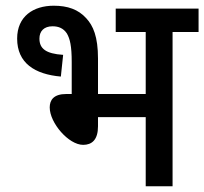

<svg xmlns="http://www.w3.org/2000/svg" viewBox="-20 -652 715 672"><path d="M168 -632C97 -632 40 -595 40 -517C40 -431 102 -392 193 -384L201 -460C140 -464 118 -482 118 -517C118 -543 134 -560 164 -560C185 -560 202 -553 214 -535C225 -516 231 -491 231 -435V-323H212C168 -323 154 -302 154 -276C154 -222 220 -145 271 -145C302 -145 323 -163 323 -210V-242H490V0H584V-540H675V-622H385V-540H490V-323H323V-447C323 -524 306 -562 282 -588C254 -619 217 -632 168 -632Z"/></svg>

Font: Noto Sans SemiCondensed Medium
Style: Regular
Weight: 500
Width: 4
Designer: Monotype Design Team
Foundry: Monotype Imaging Inc.
Version: Version 2.013